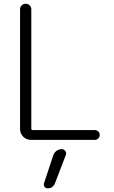

<svg xmlns="http://www.w3.org/2000/svg" viewBox="-20 -774 614 1033"><path d="M312.5 28.3Q324.2 28.3 331.5 38.6Q338.9 48.8 334 60.5L275.4 212.9Q264.6 239.3 236.3 239.3Q225.6 239.3 219.7 231Q213.9 222.7 216.8 211.9L266.6 61.5Q271.5 46.9 284.2 37.6Q296.9 28.3 312.5 28.3ZM148.4 -723.6V-82Q148.4 -74.2 156.2 -74.2H490.2Q501 -74.2 508.8 -66.4Q516.6 -58.6 516.6 -47.9Q516.6 -37.1 508.8 -29.3Q501 -21.5 490.2 -21.5H145.5Q122.1 -21.5 105 -38.6Q87.9 -55.7 87.9 -79.1V-723.6Q87.9 -736.3 96.7 -745.1Q105.5 -753.9 118.2 -753.9Q130.9 -753.9 139.6 -745.1Q148.4 -736.3 148.4 -723.6Z"/></svg>

Font: Gen Jyuu Gothic Light
Style: Regular
Weight: 200
Designer: [Source Han Sans]
Ryoko NISHIZUKA  (kana & ideographs); Paul D. Hunt (Latin, Greek & Cyrillic); Wenlong ZHANG  (bopomofo
Version: Version 1.002.20150607